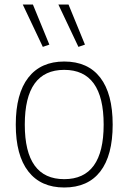

<svg xmlns="http://www.w3.org/2000/svg" viewBox="-20 -823 570 852"><path d="M170 -615 81 -803H126L199 -625ZM328 -615 239 -803H284L357 -625ZM265 9Q161 9 105.5 -62.5Q50 -134 50 -270Q50 -407 105.5 -478.5Q161 -550 265 -550Q370 -550 425 -478.5Q480 -407 480 -270Q480 -133 425 -62Q370 9 265 9ZM265 -28Q440 -28 440 -270Q440 -513 265 -513Q90 -513 90 -270Q90 -28 265 -28Z"/></svg>

Font: Encode Sans Narrow
Style: Thin
Weight: 250
Designer: Pablo Impallari, Andres Torresi
Foundry: Pablo Impallari, Andres Torresi
Version: Version 1.000; ttfautohint (v1.00) -l 8 -r 50 -G 200 -x 14 -